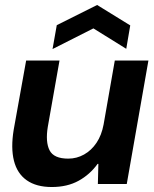

<svg xmlns="http://www.w3.org/2000/svg" viewBox="-20 -739 619 771"><path d="M188 12Q126 12 87.5 -15Q49 -42 36 -93.5Q23 -145 35 -218L85 -496H219L172 -230Q162 -169 179 -135.5Q196 -102 254 -102Q288 -102 317.5 -118.5Q347 -135 367.5 -165.5Q388 -196 396 -239L441 -496H576L489 0H373L375 -81H372Q341 -38 295.5 -13Q250 12 188 12ZM191 -542 208 -638 370 -719 503 -637 487 -543 355 -625Z"/></svg>

Font: DM Sans 36pt
Style: Bold Italic
Weight: 700
Italic angle: -10°
Designer: Colophon Foundry, Jonny Pinhorn
Foundry: Colophon Foundry
Version: Version 4.004;gftools[0.9.30]